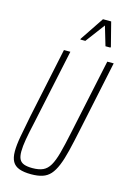

<svg xmlns="http://www.w3.org/2000/svg" viewBox="-135 -968 697 1040"><g transform="rotate(15 213.0 -448.0)"><path d="M149 8Q108 8 82 -1.5Q56 -11 44 -32.5Q32 -54 32 -90Q32 -125 41 -174.5Q50 -224 64 -294L147 -688H183L93 -264Q80 -207 73 -166.5Q66 -126 66 -98Q66 -70 74 -54.5Q82 -39 100 -32.5Q118 -26 147 -26Q183 -26 206 -36.5Q229 -47 244.5 -73.5Q260 -100 272.5 -146Q285 -192 300 -264L390 -688H426L343 -294Q328 -222 315.5 -170.5Q303 -119 288.5 -84Q274 -49 256 -29Q238 -9 212 -0.5Q186 8 149 8ZM218 -766 219 -771 308 -904H354L388 -771L387 -766H359L327 -874L246 -766Z"/></g></svg>

Font: Saira ExtraCondensed Thin
Style: Italic
Weight: 250
Width: 2
Italic angle: -12°
Designer: Hector Gatti with collaboration of the Omnibus-Type team
Foundry: Omnibus-Type
Version: Version 1.101